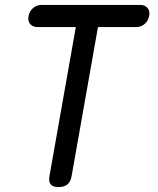

<svg xmlns="http://www.w3.org/2000/svg" viewBox="-20 -750 640 780"><path d="M288 -640H133Q113 -640 102.5 -652.5Q92 -665 96 -685Q100 -705 114.5 -717.5Q129 -730 149 -730H549Q569 -730 579.5 -717.5Q590 -705 586 -685Q582 -665 567.5 -652.5Q553 -640 533 -640H378L271 -35Q267 -12 254 -1Q241 10 218 10Q195 10 186 -1Q177 -12 181 -35Z"/></svg>

Font: Maple Mono NL
Style: Italic
Weight: 400
Italic angle: -10°
Monospace: yes
Designer: subframe7536
Version: Version 7.000